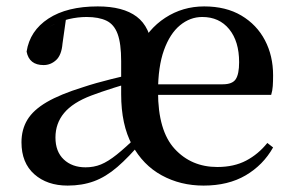

<svg xmlns="http://www.w3.org/2000/svg" viewBox="-20 -563 912 599"><path d="M191 16Q127 16 87 -19.5Q47 -55 47 -119Q47 -159 65.5 -189.5Q84 -220 126 -244.5Q168 -269 239 -291Q278 -304 326.5 -316Q375 -328 416 -337V-313Q376 -302 335 -289Q294 -276 265 -265Q207 -243 180 -210.5Q153 -178 153 -134Q153 -90 179 -65.5Q205 -41 247 -41Q273 -41 295 -50Q317 -59 344 -80.5Q371 -102 410 -140L427 -123H424Q382 -73 346 -42Q310 -11 273 2.5Q236 16 191 16ZM615 16Q543 16 484.5 -16Q426 -48 392 -111Q358 -174 358 -269V-372Q358 -427 347 -457Q336 -487 312 -498.5Q288 -510 250 -510Q223 -510 195 -503.5Q167 -497 132 -479L186 -505L175 -427Q172 -391 155 -375.5Q138 -360 116 -360Q71 -360 63 -402Q73 -467 131 -505Q189 -543 285 -543Q364 -543 406.5 -511Q449 -479 456 -407L412 -409Q441 -472 495.5 -507.5Q550 -543 617 -543Q685 -543 733 -514.5Q781 -486 806.5 -437.5Q832 -389 832 -328Q832 -309 831 -294.5Q830 -280 826 -267H405V-300H675Q705 -300 715.5 -316Q726 -332 726 -369Q726 -434 695 -472Q664 -510 611 -510Q573 -510 541.5 -484Q510 -458 491.5 -406.5Q473 -355 473 -277Q473 -155 525 -98.5Q577 -42 658 -42Q710 -42 748 -62Q786 -82 814 -117L832 -103Q801 -48 746.5 -16Q692 16 615 16Z"/></svg>

Font: Noto Serif KR ExtraLight SemiBold
Style: Regular
Weight: 600
Version: Version 2.002-H1;hotconv 1.1.0;makeotfexe 2.6.0